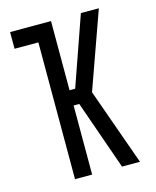

<svg xmlns="http://www.w3.org/2000/svg" viewBox="-111 -812 722 888"><g transform="rotate(-15 250.0 -367.5)"><path d="M362 0 246 -331H219V0H137V-655H23V-735H219V-404H246L362 -735H448L317 -368L448 0Z"/></g></svg>

Font: Iosevka Term Curly Medium
Style: Regular
Weight: 500
Designer: Belleve Invis
Foundry: Belleve Invis
Version: Version 32.3.0